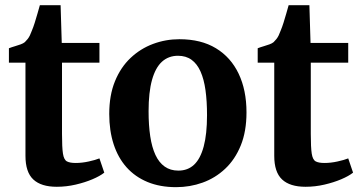

<svg xmlns="http://www.w3.org/2000/svg" viewBox="-20 -724 1419 754"><path d="M203 9.5Q141.5 9.5 110.8 -19.2Q80 -48 80 -112V-478H15V-534.5Q26.5 -539 38.8 -542.5Q51 -546 61.2 -549.8Q71.5 -553.5 77.5 -558.5Q84 -565 88.8 -571Q93.5 -577 97.5 -585.2Q101.5 -593.5 105.5 -604.5Q111 -617.5 116.5 -635Q122 -652.5 127.2 -670.8Q132.5 -689 136.5 -703.5H218L222.5 -555.5H370.5V-478H223.5V-198Q223.5 -145 227.2 -120.8Q231 -96.5 242.8 -90.2Q254.5 -84 277 -84Q302 -84 328.2 -89.8Q354.5 -95.5 370.5 -102L389.5 -46Q372.5 -32.5 343 -20Q313.5 -7.5 277 1Q240.5 9.5 203 9.5Z M409 -276.5Q409 -350 431.5 -405Q454 -460 492.8 -496.5Q531.5 -533 581 -551.5Q630.5 -570 684.5 -570Q769.5 -570 828 -534.5Q886.5 -499 917.2 -434.5Q948 -370 948 -282.5Q948 -208 925.5 -152.8Q903 -97.5 864 -61Q825 -24.5 775.5 -6.8Q726 11 671.5 11Q608.5 11 559.5 -9.2Q510.5 -29.5 477 -67Q443.5 -104.5 426.2 -157.8Q409 -211 409 -276.5ZM680.5 -54Q717.5 -54 742.2 -77.2Q767 -100.5 780 -149Q793 -197.5 793 -272Q793 -326.5 787 -369.8Q781 -413 767.5 -443.2Q754 -473.5 732.2 -489.2Q710.5 -505 679 -505Q642 -505 616.2 -481.8Q590.5 -458.5 577 -410.2Q563.5 -362 563.5 -287Q563.5 -232 570 -188.8Q576.5 -145.5 590.5 -115.5Q604.5 -85.5 626.8 -69.8Q649 -54 680.5 -54Z M1180 9.5Q1118.5 9.5 1087.8 -19.2Q1057 -48 1057 -112V-478H992V-534.5Q1003.5 -539 1015.8 -542.5Q1028 -546 1038.2 -549.8Q1048.5 -553.5 1054.5 -558.5Q1061 -565 1065.8 -571Q1070.5 -577 1074.5 -585.2Q1078.5 -593.5 1082.5 -604.5Q1088 -617.5 1093.5 -635Q1099 -652.5 1104.2 -670.8Q1109.5 -689 1113.5 -703.5H1195L1199.5 -555.5H1347.5V-478H1200.5V-198Q1200.5 -145 1204.2 -120.8Q1208 -96.5 1219.8 -90.2Q1231.5 -84 1254 -84Q1279 -84 1305.2 -89.8Q1331.5 -95.5 1347.5 -102L1366.5 -46Q1349.5 -32.5 1320 -20Q1290.5 -7.5 1254 1Q1217.5 9.5 1180 9.5Z"/></svg>

Font: Merriweather Light 18pt
Style: Bold
Weight: 700
Version: Version 2.100